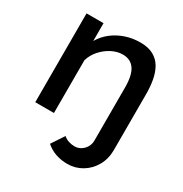

<svg xmlns="http://www.w3.org/2000/svg" viewBox="-168 -660 932 979"><g transform="rotate(30 298.0 -170.5)"><path d="M364 191Q328 191 295.5 180Q263 169 237 146L286 72Q299 84 316.5 89.5Q334 95 351 95Q371 95 387.5 85Q404 75 414.5 57.5Q425 40 425 19V-293Q425 -366 401.5 -400Q378 -434 332 -434Q300 -434 268.5 -418Q237 -402 212 -374.5Q187 -347 176 -311V0H66V-523H166V-418Q186 -453 218.5 -478.5Q251 -504 292 -518Q333 -532 379 -532Q426 -532 456.5 -515Q487 -498 504 -468.5Q521 -439 528 -400.5Q535 -362 535 -319V11Q535 63 511.5 104Q488 145 449 168Q410 191 364 191Z"/></g></svg>

Font: Raleway Thin SemiBold
Style: Regular
Weight: 600
Version: Version 4.026